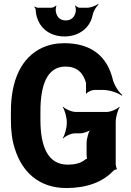

<svg xmlns="http://www.w3.org/2000/svg" viewBox="-20 -939 659 969"><path d="M322 -108C220 -108 184 -202 184 -334V-377C184 -504 215 -603 310 -603C368 -603 399 -573 414 -521V-468L416 -466C421 -475 443 -485 456 -485H503C532 -485 577 -470 595 -456L597 -460C580 -473 556 -509 549 -539C520 -657 439 -721 304 -721C263 -721 226 -713 193 -698C90 -650 35 -538 35 -376V-334C35 -279 41 -230 55 -188C91 -72 176 10 315 10C419 10 499 -21 551 -76C554 -80 565 -85 569 -84L570 -87C568 -89 564 -104 564 -109V-324C564 -348 575 -385 584 -398L582 -400C571 -388 539 -374 518 -374H363C342 -374 310 -388 299 -400L297 -398C306 -385 317 -348 317 -324V-316C317 -292 306 -255 297 -242L299 -240C309 -252 338 -266 357 -266H383C402 -266 434 -277 443 -290L441 -292C428 -280 417 -240 417 -216V-160C417 -154 418 -137 421 -134L424 -137C422 -140 412 -136 409 -133C388 -115 356 -108 322 -108ZM312 -836C285 -836 267 -851 262 -880C260 -888 262 -904 265 -909L262 -911C259 -906 247 -900 239 -900H171C166 -900 158 -904 155 -906L153 -903C156 -901 160 -895 160 -890C161 -873 164 -856 170 -842C190 -788 240 -755 306 -755C328 -755 348 -759 366 -766C405 -782 438 -813 448 -865C452 -884 467 -907 477 -916L475 -919C464 -910 437 -900 420 -900H382C375 -900 365 -906 362 -911L359 -909C362 -904 364 -888 362 -880C357 -851 338 -836 312 -836Z"/></svg>

Font: Asimov
Style: EdgeExtreme
Weight: 500
Designer: Google
Version: Version 2.000980: 2014